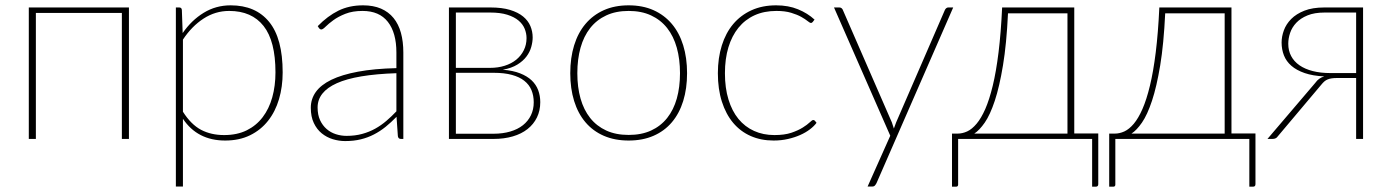

<svg xmlns="http://www.w3.org/2000/svg" viewBox="-20 -521 5220 720"><path d="M463.5 -493V0H437V-472.5H114.5V0H88V-493Z M639.5 178.5V-493H652Q661.5 -493 662 -483L665 -397Q698 -445 743.8 -473Q789.5 -501 845 -501Q938.5 -501 989.2 -439Q1040 -377 1040 -249.5Q1040 -195.5 1026.2 -149Q1012.5 -102.5 985.2 -68Q958 -33.5 917.8 -13.8Q877.5 6 824.5 6Q720.5 6 666 -75.5V178.5ZM839.5 -480Q787.5 -480 743.2 -451.2Q699 -422.5 666 -372.5V-102Q696.5 -54 734 -34.2Q771.5 -14.5 820.5 -14.5Q869 -14.5 905 -32.2Q941 -50 965 -81.5Q989 -113 1001 -156Q1013 -199 1013 -249.5Q1013 -367 968.5 -423.5Q924 -480 839.5 -480Z M1483.5 0Q1473.5 0 1472 -10.5L1467 -83Q1446.5 -62 1425.8 -45.2Q1405 -28.5 1382.2 -16.8Q1359.5 -5 1333 1.5Q1306.5 8 1274.5 8Q1251 8 1228 1Q1205 -6 1186.5 -21Q1168 -36 1156.8 -59.8Q1145.5 -83.5 1145.5 -117Q1145.5 -149.5 1164.2 -176Q1183 -202.5 1222.5 -221.8Q1262 -241 1322.5 -252.2Q1383 -263.5 1466.5 -265.5V-324Q1466.5 -398 1434.5 -439Q1402.5 -480 1339.5 -480Q1302 -480 1275 -469.2Q1248 -458.5 1230 -445.2Q1212 -432 1201.2 -421.2Q1190.5 -410.5 1185 -410.5Q1180 -410.5 1176 -416L1171.5 -423Q1208.5 -461 1249 -481Q1289.5 -501 1341.5 -501Q1380 -501 1408.5 -488.8Q1437 -476.5 1455.8 -453.5Q1474.5 -430.5 1483.5 -397.8Q1492.5 -365 1492.5 -324V0ZM1279.5 -11.5Q1311.5 -11.5 1338 -18.8Q1364.5 -26 1387 -38.5Q1409.5 -51 1429 -67.8Q1448.5 -84.5 1466.5 -103.5V-246.5Q1315.5 -241.5 1243.2 -209Q1171 -176.5 1171 -118Q1171 -90.5 1180.2 -70.5Q1189.5 -50.5 1204.8 -37.2Q1220 -24 1239.5 -17.8Q1259 -11.5 1279.5 -11.5Z M1663.5 -493H1819Q1862.5 -493 1892.8 -483.8Q1923 -474.5 1941.8 -459Q1960.5 -443.5 1969 -423.2Q1977.5 -403 1977.5 -380.5Q1977.5 -364 1972.2 -345Q1967 -326 1954.2 -309Q1941.5 -292 1920 -278.8Q1898.5 -265.5 1865.5 -259.5Q1903.5 -256.5 1930.2 -246Q1957 -235.5 1973.8 -219.5Q1990.5 -203.5 1998.2 -182.8Q2006 -162 2006 -138Q2006 -106 1993.5 -80.5Q1981 -55 1958.2 -37Q1935.5 -19 1903 -9.5Q1870.5 0 1830.5 0H1663.5ZM1689.5 -248V-19.5H1830.5Q1865.5 -19.5 1893.5 -27.8Q1921.5 -36 1941 -51.5Q1960.5 -67 1971 -88.8Q1981.5 -110.5 1981.5 -137.5Q1981.5 -162.5 1973 -183Q1964.5 -203.5 1946.2 -218Q1928 -232.5 1899.5 -240.2Q1871 -248 1831.5 -248ZM1689.5 -266.5H1817.5Q1847.5 -266.5 1872.8 -274.5Q1898 -282.5 1916 -297.2Q1934 -312 1944.2 -332.5Q1954.5 -353 1954.5 -378Q1954.5 -396 1947.5 -413.2Q1940.5 -430.5 1924.5 -444Q1908.5 -457.5 1882.2 -465.8Q1856 -474 1818 -474H1689.5Z M2337.5 -501Q2390 -501 2430.8 -482.8Q2471.5 -464.5 2499.5 -431.2Q2527.5 -398 2542 -351Q2556.5 -304 2556.5 -246.5Q2556.5 -189 2542 -142.2Q2527.5 -95.5 2499.5 -62.5Q2471.5 -29.5 2430.8 -11.8Q2390 6 2337.5 6Q2285 6 2244.2 -11.8Q2203.5 -29.5 2175.5 -62.5Q2147.5 -95.5 2133 -142.2Q2118.5 -189 2118.5 -246.5Q2118.5 -304 2133 -351Q2147.5 -398 2175.5 -431.2Q2203.5 -464.5 2244.2 -482.8Q2285 -501 2337.5 -501ZM2337.5 -15Q2385.5 -15 2421.5 -31.5Q2457.5 -48 2481.8 -78.5Q2506 -109 2518 -151.5Q2530 -194 2530 -246.5Q2530 -299 2518 -342Q2506 -385 2481.8 -415.8Q2457.5 -446.5 2421.5 -463.2Q2385.5 -480 2337.5 -480Q2289.5 -480 2253.5 -463.2Q2217.5 -446.5 2193.2 -415.8Q2169 -385 2157 -342Q2145 -299 2145 -246.5Q2145 -194 2157 -151.5Q2169 -109 2193.2 -78.5Q2217.5 -48 2253.5 -31.5Q2289.5 -15 2337.5 -15Z M3028 -439Q3026.5 -437.5 3025 -436.2Q3023.5 -435 3021 -435Q3017 -435 3008.5 -442Q3000 -449 2985 -457.5Q2970 -466 2947 -473Q2924 -480 2891.5 -480Q2845.5 -480 2809.8 -463.8Q2774 -447.5 2749.2 -417Q2724.5 -386.5 2711.5 -343.5Q2698.5 -300.5 2698.5 -246.5Q2698.5 -191 2711.8 -147.8Q2725 -104.5 2749.2 -75Q2773.5 -45.5 2807.8 -30Q2842 -14.5 2884 -14.5Q2922 -14.5 2947.8 -23.2Q2973.5 -32 2990.5 -42.8Q3007.5 -53.5 3016.5 -62.2Q3025.5 -71 3029.5 -71Q3033.5 -71 3036 -68L3042 -60.5Q3033 -48 3017.2 -36Q3001.5 -24 2980.8 -14.8Q2960 -5.5 2934.8 0.2Q2909.5 6 2881 6Q2833.5 6 2795 -11Q2756.5 -28 2729.2 -60.5Q2702 -93 2687 -140Q2672 -187 2672 -246.5Q2672 -303.5 2686.8 -350.5Q2701.5 -397.5 2729.5 -430.8Q2757.5 -464 2798 -482.5Q2838.5 -501 2890.5 -501Q2936.5 -501 2972.5 -486.2Q3008.5 -471.5 3034.5 -447.5Z M3267 165.5Q3264.5 170.5 3261 174.5Q3257.5 178.5 3251 178.5H3233.5L3318.5 -12L3107.5 -493H3127.5Q3133 -493 3136.2 -490Q3139.5 -487 3140.5 -484L3324.5 -62Q3328.5 -51.5 3332 -39Q3335.5 -49.5 3340.5 -62L3523.5 -484Q3525.5 -488 3528.8 -490.5Q3532 -493 3536 -493H3554.5Z M4008.5 -493V-20.5H4098.5V169.5Q4098.5 179 4089.5 179H4075.5V0H3573V171.5Q3573 174.5 3571.2 176.8Q3569.5 179 3565.5 179H3550V-20H3571Q3589 -20 3607 -28.2Q3625 -36.5 3642.2 -57Q3659.5 -77.5 3674.8 -112.2Q3690 -147 3702.8 -199.5Q3715.5 -252 3724.5 -324.5Q3733.5 -397 3738 -493ZM3760 -471Q3754.5 -356 3741.2 -276Q3728 -196 3710.5 -143.2Q3693 -90.5 3673 -61.5Q3653 -32.5 3633.5 -20H3983V-471Z M4598 -493V-20.5H4688V169.5Q4688 179 4679 179H4665V0H4162.5V171.5Q4162.5 174.5 4160.8 176.8Q4159 179 4155 179H4139.5V-20H4160.5Q4178.5 -20 4196.5 -28.2Q4214.5 -36.5 4231.8 -57Q4249 -77.5 4264.2 -112.2Q4279.5 -147 4292.2 -199.5Q4305 -252 4314 -324.5Q4323 -397 4327.5 -493ZM4349.5 -471Q4344 -356 4330.8 -276Q4317.5 -196 4300 -143.2Q4282.5 -90.5 4262.5 -61.5Q4242.5 -32.5 4223 -20H4572.5V-471Z M5091.5 0H5065.5V-228.5H4994.5Q4982.5 -228.5 4974 -227.2Q4965.5 -226 4958.8 -223.2Q4952 -220.5 4946.2 -215.5Q4940.5 -210.5 4934.5 -203L4771.5 -9.5Q4765.5 0 4751.5 0H4733L4912.5 -210.5Q4925 -228.5 4946 -234.5Q4903 -236.5 4872.5 -247Q4842 -257.5 4822.8 -274.2Q4803.5 -291 4794.8 -313.2Q4786 -335.5 4786 -361.5Q4786 -384 4794.5 -407.2Q4803 -430.5 4822 -449.8Q4841 -469 4871.5 -481Q4902 -493 4946.5 -493H5091.5ZM4811 -357Q4811 -331 4821.8 -310.8Q4832.5 -290.5 4853 -276.2Q4873.5 -262 4902.8 -254.5Q4932 -247 4969 -247H5065.5V-474H4947.5Q4909 -474 4883 -463.2Q4857 -452.5 4841 -435.5Q4825 -418.5 4818 -397.8Q4811 -377 4811 -357Z"/></svg>

Font: Lato Thin
Style: Regular
Weight: 200
Designer: Lukasz Dziedzic
Foundry: tyPoland Lukasz Dziedzic
Version: Version 2.007; 2014-02-27